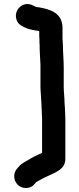

<svg xmlns="http://www.w3.org/2000/svg" viewBox="-20 -735 392 949"><path d="M174 -581V-566C174 -558 174 -549 175 -538C175 -529 175 -519 176 -510C176 -499 176 -487 177 -472L179 -434C180 -423 180 -411 180 -400V-306C180 -285 183 -266 183 -247C184 -239 184 -230 185 -221C185 -212 185 -204 186 -196C186 -180 188 -165 188 -149V21L174 27C161 34 148 38 136 46C113 61 87 70 70 92L62 101C42 128 49 164 72 182C98 202 135 197 152 173L159 165C181 153 197 143 221 133C255 116 303 102 303 50V-149C303 -166 301 -181 301 -199C300 -208 300 -217 299 -227C299 -255 295 -278 295 -307V-400C295 -437 291 -476 291 -512L289 -544V-597C289 -668 233 -689 171 -699C160 -699 150 -704 143 -708C95 -733 47 -687 61 -640C67 -620 79 -610 97 -602C115 -592 135 -588 158 -584C162 -584 169 -583 174 -581Z"/></svg>

Font: Electronic
Style: UltHv
Weight: 900
Version: Version 1.011